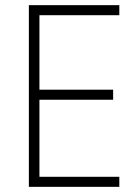

<svg xmlns="http://www.w3.org/2000/svg" viewBox="-20 -725 544 745"><path d="M92 0V-705H443V-666H133V-377H419V-338H133V-39H443V0Z"/></svg>

Font: Nunito Sans 10pt Condensed ExtraLight
Style: Regular
Weight: 250
Width: 3
Designer: Vernon Adams
Foundry: Vernon Adams
Version: Version 3.101;gftools[0.9.27]